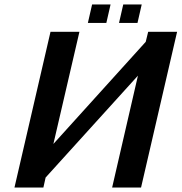

<svg xmlns="http://www.w3.org/2000/svg" viewBox="-20 -843 816 863"><path d="M534 -823 515 -740H598L617 -823ZM394 -823 375 -740H458L477 -823ZM175 0 185 -45 600 -503 484 0H614L776 -700H646L635 -655L220 -196L337 -700H207L45 0Z"/></svg>

Font: Pfennig
Style: BoldItalic
Weight: 700
Italic angle: -13°
Version: Version 20100423